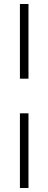

<svg xmlns="http://www.w3.org/2000/svg" viewBox="-20 -804 243 964"><path d="M80 -235H123V140H80ZM80 -784H123V-409H80Z"/></svg>

Font: Khand Light
Style: Regular
Weight: 300
Designer: Devanagari: Sanchit Sawaria, Jyotish Sonowal; Latin: Satya Rajpurohit
Foundry: Indian Type Foundry
Version: Version 1.101;PS 1.0;hotconv 1.0.78;makeotf.lib2.5.61930; tt